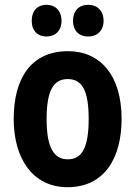

<svg xmlns="http://www.w3.org/2000/svg" viewBox="-20 -769 564 799"><path d="M112 -682C112 -640 138 -617 173 -617C210 -617 236 -641 236 -682C236 -725 210 -749 173 -749C138 -749 112 -726 112 -682ZM284 -682C284 -640 310 -617 347 -617C384 -617 411 -641 411 -682C411 -725 384 -749 347 -749C310 -749 284 -726 284 -682ZM486 -274C486 -456 397 -556 263 -556C111 -556 37 -445 37 -274C37 -111 115 10 261 10C416 10 486 -113 486 -274ZM174 -273C174 -388 200 -440 262 -440C324 -440 349 -388 349 -274C349 -160 324 -106 262 -106C201 -106 174 -161 174 -273Z"/></svg>

Font: Noto Sans Telugu Condensed
Style: Bold
Weight: 700
Width: 3
Designer: Jelle Bosma - Monotype Design Team
Foundry: Monotype Imaging Inc.
Version: Version 2.005